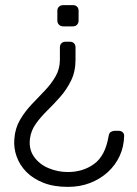

<svg xmlns="http://www.w3.org/2000/svg" viewBox="-20 -540 536 750"><path d="M253 -377Q263 -377 269 -371Q275 -365 275 -355Q275 -343 275 -331Q275 -319 275 -307Q275 -261 258 -226Q241 -191 216 -162.5Q191 -134 165 -108.5Q139 -83 120 -56.5Q101 -30 97 2Q92 43 113 72.5Q134 102 170 117Q206 132 245 132Q304 132 347.5 100.5Q391 69 404 -7Q406 -21 413.5 -25Q421 -29 428 -29H444Q453 -29 459 -23.5Q465 -18 465 -9Q464 33 447.5 69Q431 105 401.5 132Q372 159 332.5 174.5Q293 190 245 190Q190 190 149.5 174Q109 158 83 131.5Q57 105 45 71.5Q33 38 36 3Q39 -39 58 -71.5Q77 -104 103 -131.5Q129 -159 154.5 -185.5Q180 -212 197 -241.5Q214 -271 214 -307Q214 -319 214 -331Q214 -343 214 -355Q214 -365 220 -371Q226 -377 236 -377ZM265 -520Q275 -520 281 -514Q287 -508 287 -498V-460Q287 -450 281 -443.5Q275 -437 265 -437H227Q217 -437 210.5 -443.5Q204 -450 204 -460V-498Q204 -508 210.5 -514Q217 -520 227 -520Z"/></svg>

Font: Rubik Light
Style: Regular
Weight: 300
Designer: Hubert and Fischer
Foundry: Hubert and Fischer
Version: Version 2.300;gftools[0.9.30]